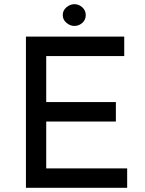

<svg xmlns="http://www.w3.org/2000/svg" viewBox="-20 -898 692 918"><path d="M104 -723H574V-630H201V-410H534V-317H201V-93H588V0H104ZM280 -826Q280 -848 297.5 -863Q315 -878 336 -878Q357 -878 373.5 -863Q390 -848 390 -826Q390 -803 373.5 -788.5Q357 -774 336 -774Q315 -774 297.5 -789Q280 -804 280 -826Z"/></svg>

Font: Josefin Sans Thin
Style: Regular
Weight: 400
Version: Version 2.000